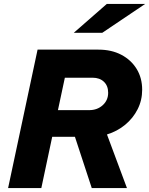

<svg xmlns="http://www.w3.org/2000/svg" viewBox="-20 -951 754 971"><path d="M21 0 170 -700H478Q544 -700 593.5 -674Q643 -648 671 -602.5Q699 -557 699 -497Q699 -444 676 -398.5Q653 -353 613 -320Q573 -287 521 -271L622 0H444L359 -259H244L189 0ZM273 -394H431Q472 -394 499.5 -419Q527 -444 527 -482Q527 -517 505.5 -537.5Q484 -558 448 -558H308ZM353 -785 520 -931H714L497 -785Z"/></svg>

Font: Red Hat Text
Style: Bold Italic
Weight: 700
Italic angle: -12°
Designer: Pentagram, MCKL
Foundry: Pentagram, MCKL
Version: Version 1.023; ttfautohint (v1.8.3)